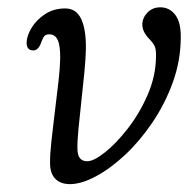

<svg xmlns="http://www.w3.org/2000/svg" viewBox="-20 -482 524 512"><path d="M113.5 -46.5Q113 -68 117 -104.8Q121 -141.5 126.2 -183.5Q131.5 -225.5 135.8 -263.2Q140 -301 140.5 -325Q141 -360 134 -375.2Q127 -390.5 111 -390.5Q100.5 -390.5 96.2 -383Q92 -375.5 89 -366.5Q81.5 -347.5 69 -347.5Q50.5 -347.5 51 -369Q51.5 -386.5 64.2 -407.8Q77 -429 100 -444.2Q123 -459.5 154 -459.5Q183.5 -459.5 196.8 -430.8Q210 -402 209 -349.5Q208.5 -326 205 -289.2Q201.5 -252.5 197 -212.5Q192.5 -172.5 189.2 -138Q186 -103.5 186.5 -85.5Q186.5 -52 212.5 -52Q230 -52 260 -75.8Q290 -99.5 321.2 -139.8Q352.5 -180 374 -229.8Q395.5 -279.5 396 -331.5Q396.5 -349.5 392.8 -358Q389 -366.5 380.5 -375.5Q370.5 -385.5 365 -395.5Q359.5 -405.5 359.5 -417.5Q360 -435 373.5 -448.8Q387 -462.5 407.5 -462.5Q432 -462.5 447.5 -442.2Q463 -422 462 -380Q461.5 -319 440.5 -261.5Q419.5 -204 386.2 -155Q353 -106 313.8 -69.2Q274.5 -32.5 235.8 -11.8Q197 9 166.5 9Q141.5 9 127.5 -5.2Q113.5 -19.5 113.5 -46.5Z"/></svg>

Font: Fraunces 9pt SuperSoft Light
Style: Italic
Weight: 300
Italic angle: -16°
Version: Version 1.000;[b76b70a41]